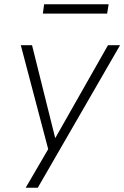

<svg xmlns="http://www.w3.org/2000/svg" viewBox="-20 -705 586 905"><path d="M101 180 216 -17 213 20 78 -492H131L240 -55H241L489 -492H546L158 180ZM182 -641 188 -685H492L485 -641Z"/></svg>

Font: Nunito Sans 7pt ExtraLight
Style: Italic
Weight: 250
Italic angle: -9°
Designer: Vernon Adams
Foundry: Vernon Adams
Version: Version 3.101;gftools[0.9.27]